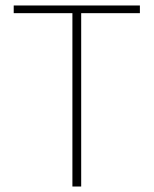

<svg xmlns="http://www.w3.org/2000/svg" viewBox="-20 -680 560 700"><path d="M244 0V-632H30V-660H490V-632H276V0Z"/></svg>

Font: Source Sans 3
Style: Regular
Weight: 200
Designer: Paul D. Hunt
Foundry: Adobe
Version: Version 3.046;hotconv 1.0.118;makeotfexe 2.5.65603